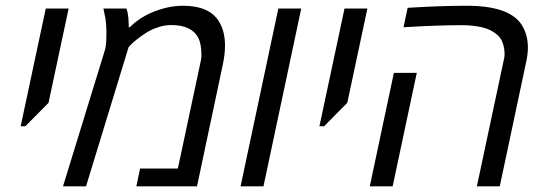

<svg xmlns="http://www.w3.org/2000/svg" viewBox="-20 -660 1933 680"><path d="M151.9 -295.9 69.8 -212.9H53.2L142.1 -629.9H223.1Z M436 -563.5H439.5Q487.8 -611.8 563.5 -631.3Q595.7 -639.6 628.9 -639.6Q721.2 -639.6 755.4 -584Q776.9 -549.3 776.9 -498.5Q776.9 -467.8 769 -430.7L677.7 0H462.9L476.1 -63H609.9L687.5 -427.2Q693.4 -450.7 693.4 -464.4Q693.4 -505.4 681.6 -527.3Q657.7 -571.3 585.9 -571.3Q563 -571.3 539.1 -563.2Q515.1 -555.2 497.6 -543.9Q460 -519 442.9 -501L435.5 -493.2L284.7 0H203.1L352.1 -484.4Q356.9 -501.5 356.9 -538.8Q356.9 -576.2 352.5 -599.6L346.2 -629.9H427.7Q436 -609.4 436 -563.5Z M913.1 0H832L965.8 -629.9H1046.9Z M1210 -295.9 1127.9 -212.9H1111.3L1200.2 -629.9H1281.2Z M1826.2 -574.2Q1849.6 -539.1 1849.6 -491.7Q1849.6 -467.8 1843.3 -439.5L1750 0H1668.9L1762.7 -440.4Q1767.1 -456.5 1767.1 -466.3Q1767.1 -476.1 1765.6 -487.5Q1764.2 -499 1758.5 -512.7Q1752.9 -526.4 1741.5 -536.4Q1730 -546.4 1716.8 -553Q1703.6 -559.6 1686.5 -563.5Q1653.8 -570.8 1617.2 -570.8Q1537.6 -570.8 1443.4 -565.4L1409.2 -563.5L1423.8 -632.3Q1539.1 -639.6 1633.3 -639.6Q1781.7 -639.6 1826.2 -574.2ZM1370.6 0H1289.6L1375 -401.9H1456.1Z"/></svg>

Font: Open Sans Hebrew
Style: Italic
Weight: 400
Italic angle: -12°
Foundry: Ascender Corporation, Yanek Iontef
Version: Version 2.001;PS 002.001;hotconv 1.0.70;makeotf.lib2.5.58329